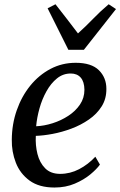

<svg xmlns="http://www.w3.org/2000/svg" viewBox="-20 -848 551 879"><path d="M437.5 -94.5Q423 -74 393.5 -49.5Q364 -25 322.2 -7.2Q280.5 10.5 229.5 10.5Q159 10.5 115.5 -21.2Q72 -53 52.5 -103.2Q33 -153.5 34 -208.5Q34.5 -280 56.8 -343.5Q79 -407 118.5 -455.8Q158 -504.5 211 -532.5Q264 -560.5 326.5 -560.5Q398.5 -560.5 432.8 -526.5Q467 -492.5 467 -441.5Q467.5 -396 445.5 -361Q423.5 -326 387 -300.8Q350.5 -275.5 307 -259.2Q263.5 -243 220.8 -235Q178 -227 144 -226Q141.5 -183 151.5 -143Q161.5 -103 186.8 -77.5Q212 -52 255.5 -52Q301 -52 342.2 -73.5Q383.5 -95 416.5 -130.5ZM304 -511.5Q268.5 -511.5 240.8 -489Q213 -466.5 192.8 -430.2Q172.5 -394 160.8 -351.8Q149 -309.5 145.5 -270Q182 -271.5 220.8 -283.8Q259.5 -296 292.8 -317.8Q326 -339.5 346.2 -369.5Q366.5 -399.5 366.5 -437Q366 -474 349.5 -492.8Q333 -511.5 304 -511.5ZM198 -810 234 -828.5Q259 -796.5 285 -763Q311 -729.5 337 -695Q373.5 -728 405.8 -761.5Q438 -795 477.5 -828.5L511 -806.5L364 -620H293Z"/></svg>

Font: Merriweather Text Regular
Style: Italic
Weight: 400
Italic angle: -7.8°
Designer: Eben Sorkin
Foundry: Eben Sorkin
Version: Version 2.100; ttfautohint (v1.7.19-72a1) -l 8 -r 50 -G 200 